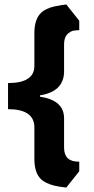

<svg xmlns="http://www.w3.org/2000/svg" viewBox="-20 -738 422 860"><path d="M277 -718 335 -645V-603Q316 -602 305 -600Q297 -597 289 -591Q267 -576 267 -539V-413Q263 -327 159 -311V-305Q267 -289 267 -208Q267 -205 267 -203V-77Q267 -14 331 -14Q332 -14 335 -14V29L277 102Q274 101 268 101Q253 99 246 98Q201 91 174 73Q134 46 134 -25V-167Q134 -249 16 -249V-366Q134 -366 134 -443Q134 -445 134 -448V-591Q134 -661 174 -689Q201 -707 245 -713Q252 -715 270 -717Q275 -717 277 -718Z"/></svg>

Font: Almarai ExtraBold
Style: Regular
Weight: 800
Designer: Boutros International 2019
Foundry: Created by Boutros International 2019
Version: Version 1.10